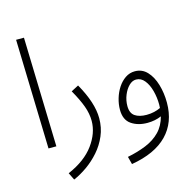

<svg xmlns="http://www.w3.org/2000/svg" viewBox="-130 -841 1209 1203"><g transform="rotate(-15 474.5 -240.0)"><path d="M99 0 79 -710H130L150 0Z M204 230 181 183Q294 134 349.5 58Q405 -18 405 -97Q405 -144 387 -193.5Q369 -243 332 -308L380 -333Q455 -201 455 -101Q455 -40 432.5 12.5Q410 65 373 107Q336 149 292 180Q248 211 204 230Z M579 230 566 180Q632 167 687 144.5Q742 122 779 84Q816 46 831 -12Q790 6 740 6Q679 6 636.5 -23Q594 -52 594 -118Q594 -154 605 -191Q616 -228 636 -258.5Q656 -289 684 -308Q712 -327 746 -327Q793 -327 825 -293Q857 -259 873.5 -203.5Q890 -148 890 -85Q890 43 811.5 123.5Q733 204 579 230ZM645 -128Q645 -82 673 -63Q701 -44 748 -44Q774 -44 797.5 -49.5Q821 -55 839 -64Q840 -74 840 -86Q840 -132 828.5 -175.5Q817 -219 794.5 -247Q772 -275 740 -275Q715 -275 693.5 -253.5Q672 -232 658.5 -198.5Q645 -165 645 -128Z"/></g></svg>

Font: Noto Sans Arabic UI SmCn Lt
Style: Regular
Weight: 300
Width: 4
Designer: Monotype Design Team, Nadine Chahine and Nizar Qandah
Foundry: Monotype Imaging Inc.
Version: Version 2.010; ttfautohint (v1.8.4.7-5d5b)